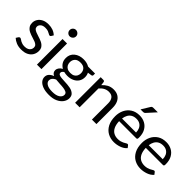

<svg xmlns="http://www.w3.org/2000/svg" viewBox="60 -1617 2686 2686"><g transform="rotate(45 1403.5 -274.0)"><path d="M202.5 8Q148 8 105.5 -9.2Q63 -26.5 33.5 -54L54.5 -87.5Q63 -101 78 -101Q84.5 -101 91.2 -97.2Q98 -93.5 106 -88Q115.5 -81 129 -73.5Q142.5 -66 161.5 -60.8Q180.5 -55.5 207 -55.5Q242 -55.5 265 -67Q288 -78.5 299.2 -97.8Q310.5 -117 310.5 -139.5Q310.5 -164.5 295.2 -179.8Q280 -195 255 -204.5Q228 -214.5 199.5 -223Q157.5 -235 120 -253Q82.5 -271 60.5 -307Q47 -331 47 -367.5Q47 -405 67.2 -438.5Q87.5 -472 127.5 -493Q167.5 -514 227 -514Q324 -514 385.5 -455.5L365.5 -423Q359 -412 347 -412Q336.5 -412 322 -421.5Q307.5 -430.5 285.5 -439.5Q263 -448 229 -448Q182 -448 156.8 -426Q131.5 -404 131.5 -374.5Q131.5 -351.5 146.8 -337Q162 -322.5 187 -313Q213 -302.5 241.5 -294Q284 -282 321.2 -264Q358.5 -246 380.5 -212Q394 -189 394 -155Q394 -109.5 372.5 -72.5Q351 -35.5 308.2 -13.8Q265.5 8 202.5 8Z M597.5 0H508.5V-506.5H597.5ZM552 -603Q527 -603 508.5 -621.2Q490 -639.5 490 -666Q490 -693 508.5 -711.2Q527 -729.5 552 -729.5Q577.5 -729.5 597 -711.2Q616.5 -693 616.5 -666Q616.5 -639.5 597 -621.2Q577.5 -603 552 -603Z M925.5 182.5Q851.5 182.5 802.2 163.8Q753 145 728.5 114.5Q704 84 704 48.5Q704 9.5 728 -16.2Q752 -42 792 -56.5Q769 -66 756.2 -83.2Q743.5 -100.5 743.5 -128.5Q743.5 -149 759.2 -173Q775 -197 807.5 -215Q771 -235 749.5 -269Q728 -303 728 -351.5Q728 -426 782 -470.5Q836 -515 920 -515Q986 -515 1033.5 -486.5H1171.5V-454Q1171.5 -437 1150.5 -432.5L1092.5 -424.5Q1109.5 -392 1109.5 -351.5Q1109.5 -301.5 1085 -265Q1060.5 -228.5 1017.5 -208.5Q974.5 -188.5 920 -188.5Q885 -188.5 853 -197Q820 -177.5 820 -152.5Q820 -132 837.8 -122.8Q855.5 -113.5 885 -111Q915.5 -108 950 -106.5Q1007 -105.5 1059.5 -95.8Q1112 -86 1143.5 -51.5Q1163 -28 1163 13Q1163 54.5 1135.8 93.5Q1108.5 132.5 1055.8 157.5Q1003 182.5 925.5 182.5ZM927 118Q1002.5 118 1041.5 91.8Q1080.5 65.5 1080.5 27.5Q1080.5 -0.5 1058.5 -13Q1035.5 -25.5 1001 -30.2Q966.5 -35 926 -36Q885 -37.5 846 -42.5Q782 -13 782 37Q782 71.5 817.5 94.5Q853 118 927 118ZM920 -247Q957.5 -247 982 -260.5Q1006.5 -274 1018.2 -297.2Q1030 -320.5 1030 -349.5Q1030 -394 1003 -422.8Q976 -451.5 920 -451.5Q864 -451.5 836.8 -422.5Q809.5 -393.5 809.5 -349.5Q809.5 -321 821.5 -297.8Q833.5 -274.5 858 -260.8Q882.5 -247 920 -247Z M1685 0H1596V-322.5Q1596 -377 1571 -410.2Q1546 -443.5 1490 -443.5Q1413.5 -443.5 1353 -373V0H1263.5V-506H1317Q1336 -506 1340.5 -488L1347.5 -433Q1380 -469.5 1421 -492Q1462.5 -514 1515.5 -514Q1571.5 -514 1609.2 -490Q1647 -466 1666 -423Q1685 -380 1685 -322.5Z M2034 7Q1966 7 1911.2 -23.2Q1856.5 -53.5 1824.5 -113.8Q1792.5 -174 1792.5 -264Q1792.5 -332 1819.8 -388.8Q1847 -445.5 1899.8 -479.8Q1952.5 -514 2029 -514Q2088.5 -514 2136.5 -488.2Q2184.5 -462.5 2212.5 -412.2Q2240.5 -362 2240.5 -288.5Q2240.5 -268.5 2236.2 -261Q2232 -253.5 2219 -253.5H1880.5Q1883.5 -187 1904 -144.8Q1924.5 -102.5 1960 -82.8Q1995.5 -63 2041.5 -63Q2071 -63 2093.5 -69Q2116 -75 2132.5 -83.2Q2149 -91.5 2161 -99Q2170 -104.5 2177.2 -108.2Q2184.5 -112 2190.5 -112Q2202 -112 2207.5 -103.5L2232.5 -71Q2198 -31 2143 -12Q2088.5 7 2034 7ZM2160.5 -308.5Q2160.5 -348 2146 -379.8Q2131.5 -411.5 2102.5 -430.2Q2073.5 -449 2031 -449Q1986 -449 1955.2 -431.5Q1924.5 -414 1906.8 -382.5Q1889 -351 1883.5 -308.5ZM2029 -581.5H1976L2050 -702.5Q2056.5 -714 2065.2 -719Q2074 -724 2089.5 -724H2176.5L2060 -595.5Q2053 -588 2046 -584.8Q2039 -581.5 2029 -581.5Z M2562 7Q2494 7 2439.2 -23.2Q2384.5 -53.5 2352.5 -113.8Q2320.5 -174 2320.5 -264Q2320.5 -332 2347.8 -388.8Q2375 -445.5 2427.8 -479.8Q2480.5 -514 2557 -514Q2616.5 -514 2664.5 -488.2Q2712.5 -462.5 2740.5 -412.2Q2768.5 -362 2768.5 -288.5Q2768.5 -268.5 2764.2 -261Q2760 -253.5 2747 -253.5H2408.5Q2411.5 -187 2432 -144.8Q2452.5 -102.5 2488 -82.8Q2523.5 -63 2569.5 -63Q2599 -63 2621.5 -69Q2644 -75 2660.5 -83.2Q2677 -91.5 2689 -99Q2698 -104.5 2705.2 -108.2Q2712.5 -112 2718.5 -112Q2730 -112 2735.5 -103.5L2760.5 -71Q2726 -31 2671 -12Q2616.5 7 2562 7ZM2688.5 -308.5Q2688.5 -348 2674 -379.8Q2659.5 -411.5 2630.5 -430.2Q2601.5 -449 2559 -449Q2514 -449 2483.2 -431.5Q2452.5 -414 2434.8 -382.5Q2417 -351 2411.5 -308.5Z"/></g></svg>

Font: Verano Sans
Style: Regular
Weight: 400
Designer: Lukasz Dziedzic with Adam Twardoch and Botio Nikoltchev
Foundry: tyPoland Lukasz Dziedzic
Version: Version 3.001;December 28, 2019;FontCreator 12.0.0.2547 64-b